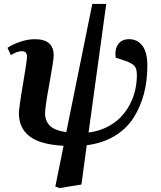

<svg xmlns="http://www.w3.org/2000/svg" viewBox="-20 -727 817 976"><path d="M394 210.9 283.2 229 261.2 221.2 303.2 14.2Q182.1 7.3 129.2 -34.9Q76.2 -77.1 76.2 -149.9Q76.2 -179.2 96.7 -298.3Q117.2 -417.5 117.2 -439.9Q117.2 -466.8 90.8 -466.8Q66.9 -466.8 35.2 -446.8L18.1 -483.9Q45.4 -502 83.5 -514.9Q121.6 -527.8 157.2 -527.8Q252.9 -527.8 252.9 -445.8Q252.9 -421.4 231 -301.5Q209 -181.6 209 -151.9Q209 -112.8 232.9 -88.4Q256.8 -64 316.9 -55.2L449.2 -707H520L430.2 -53.2Q479.5 -59.6 520.8 -79.6Q562 -99.6 590.3 -128.2Q618.7 -156.7 638.2 -192.6Q657.7 -228.5 666.7 -267.1Q675.8 -305.7 675.8 -345.2Q675.8 -378.4 663.1 -392.3Q650.4 -406.2 613.8 -418.9L567.9 -434.1Q562.5 -476.1 580.6 -502Q598.6 -527.8 636.2 -527.8Q678.7 -527.8 703.9 -494.4Q729 -460.9 729 -394Q729 -316.9 711.7 -250.5Q694.3 -184.1 658.7 -128.2Q623 -72.3 562.3 -35.6Q501.5 1 420.9 11.2Z"/></svg>

Font: Literata SemiBold
Style: Italic
Weight: 650
Italic angle: -2.39999°
Designer: Latin by Veronika Burian and Jose Scaglione. Greek by Irene Vlachou. Cyrillic by Vera Evstafieva
Foundry: TypeTogether
Version: Version 3.021